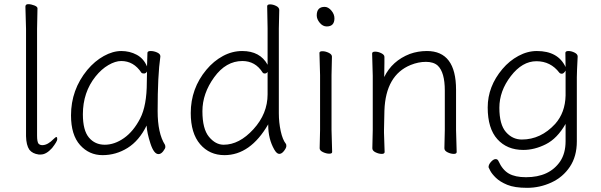

<svg xmlns="http://www.w3.org/2000/svg" viewBox="-20 -729 2884 922"><path d="M165 -39Q172 -32 183 -32H185Q210 -33 238 -62Q247 -71 251 -71Q255 -71 255 -60.5Q255 -50 230 -18Q202 13 176 13H166Q136 9 121 -10Q106 -32 105 -75V-590L102 -697Q102 -709 115.5 -709Q129 -709 144.5 -703Q160 -697 160 -689L158 -590V-78Q158 -48 165 -39Z M750 -457Q737 -368 737 -196Q737 -89 772 -34Q774 -30 774 -23Q774 -16 763.5 -2.5Q753 11 741 11Q719 11 702.5 -39.5Q686 -90 684 -126Q648 -53 592.5 -18.5Q537 16 472.5 16Q408 16 364.5 -32.5Q321 -81 321 -175Q321 -298 399 -393Q435 -436 478.5 -460Q522 -484 562.5 -484Q603 -484 636.5 -466Q670 -448 686 -410Q688 -456 688 -475Q688 -484 703.5 -484Q719 -484 734.5 -477Q750 -470 750 -459ZM686 -386Q681 -376 671.5 -376Q662 -376 659 -380Q622 -436 562 -436Q534 -436 500.5 -416.5Q467 -397 439 -362Q378 -286 378 -180Q378 -103 407 -68.5Q436 -34 483 -34Q530 -34 575.5 -66Q621 -98 653 -160Q685 -222 685 -334Q685 -361 686 -386Z M1321 -681 1319 -592V-185Q1319 -141 1328 -99.5Q1337 -58 1353 -38Q1355 -36 1355 -27.5Q1355 -19 1344 -4.5Q1333 10 1321 10Q1309 10 1297 -11Q1268 -62 1268 -128V-132Q1182 16 1058 16Q986 16 941 -36.5Q896 -89 896 -186Q896 -304 971 -394Q1006 -436 1050.5 -460Q1095 -484 1143 -484Q1229 -484 1265 -418V-593L1263 -699Q1263 -708 1277 -708Q1291 -708 1306 -700.5Q1321 -693 1321 -681ZM1265 -384Q1260 -376 1252 -376Q1244 -376 1241 -381Q1206 -436 1144 -436Q1065 -436 1008.5 -358Q952 -280 952 -195Q952 -110 983.5 -72Q1015 -34 1054 -34Q1129 -34 1197 -108.5Q1265 -183 1265 -276Z M1501 -655Q1501 -696 1539 -696Q1556 -696 1571 -678.5Q1586 -661 1586 -641Q1586 -602 1549 -602Q1530 -602 1515.5 -619.5Q1501 -637 1501 -655ZM1515 -17 1517 -105V-368L1514 -475Q1514 -483 1528.5 -483Q1543 -483 1558.5 -475.5Q1574 -468 1574 -457L1572 -368V-105L1575 1Q1575 9 1561 9Q1547 9 1531 1.5Q1515 -6 1515 -17Z M2114 -17 2116 -105V-294Q2116 -382 2082 -414Q2062 -432 2025.5 -432Q1989 -432 1952 -417Q1832 -368 1826 -198Q1825 -149 1824 -105V-91Q1824 -91 1827 1Q1827 10 1813 10Q1799 10 1783.5 2.5Q1768 -5 1768 -17L1770 -105V-365L1767 -472Q1767 -481 1781.5 -481Q1796 -481 1811 -473.5Q1826 -466 1826 -456V-428Q1826 -411 1825.5 -392Q1825 -373 1825 -359Q1863 -437 1948 -470Q1987 -484 2030 -484Q2170 -484 2170 -298V-105L2173 1Q2173 10 2159 10Q2145 10 2129.5 2.5Q2114 -5 2114 -17Z M2754 -457Q2750 -381 2750 -358V-50Q2750 22 2716.5 72Q2683 122 2627.5 147.5Q2572 173 2511.5 173Q2451 173 2416 158.5Q2381 144 2361.5 125Q2342 106 2334 90.5Q2326 75 2326 74Q2326 61 2338 48Q2350 35 2360 35Q2370 35 2374 45Q2393 87 2423.5 104.5Q2454 122 2506 122Q2618 122 2670 46Q2696 7 2696 -51V-134Q2656 -64 2601.5 -36.5Q2547 -9 2493 -9Q2415 -9 2368.5 -60.5Q2322 -112 2322 -213Q2322 -314 2393 -398Q2426 -437 2469.5 -460.5Q2513 -484 2558 -484Q2660 -484 2696 -407L2695 -475Q2695 -484 2709.5 -484Q2724 -484 2739 -476.5Q2754 -469 2754 -458ZM2696 -390Q2687 -375 2678.5 -375Q2670 -375 2666 -380Q2624 -435 2556 -435Q2488 -435 2433 -363.5Q2378 -292 2378 -211.5Q2378 -131 2409.5 -95Q2441 -59 2486 -59Q2577 -59 2646 -134Q2694 -188 2696 -270Z"/></svg>

Font: LXGW WenKai Lite Light
Style: Regular
Weight: 300
Designer: LXGW / Fontworks Inc.
Foundry: LXGW / Fontworks Inc.
Version: Version 1.511; March 25, 2025